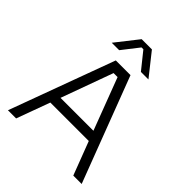

<svg xmlns="http://www.w3.org/2000/svg" viewBox="-254 -1102 1257 1257"><g transform="rotate(45 374.5 -474.0)"><path d="M270 -793H201.2L323.2 -948.2H418L541 -793H471.2L377.9 -909.2H360.8ZM108.9 0H33.2L301.8 -730H438L715.8 0H638.2L549.8 -231.9H193.8ZM219.2 -300.8H523.9L387.2 -661.1H350.1Z"/></g></svg>

Font: Sora Light
Style: Regular
Weight: 300
Designer: Jonathan Barnbrook, Julián Moncada
Foundry: Barnbrook Fonts
Version: Version 2.000